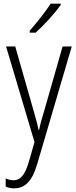

<svg xmlns="http://www.w3.org/2000/svg" viewBox="-20 -784 416 1046"><path d="M311 -757V-764H256C225 -716 185 -666 142 -617V-606H174C218 -645 278 -711 311 -757ZM13 -531 168 -10 137 98C114 175 89 198 53 198C39 198 24 194 11 188V233C27 239 40 242 57 242C115 242 155 205 183 109L371 -531H321L219 -174C208 -139 200 -111 193 -76H190C186 -97 182 -116 165 -174L63 -531Z"/></svg>

Font: Noto Sans Armenian Condensed ExtraLight
Style: Regular
Weight: 200
Width: 3
Designer: Monotype Design Team
Foundry: Monotype Imaging Inc.
Version: Version 2.008